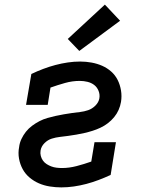

<svg xmlns="http://www.w3.org/2000/svg" viewBox="-20 -805 640 833"><path d="M246 8Q221 8 196 4Q171 0 149 -9.5Q127 -19 108.5 -34.5Q90 -50 78.5 -71Q67 -92 62.5 -117Q58 -142 63 -167Q65 -185 73 -202Q81 -219 92.5 -233.5Q104 -248 119.5 -259.5Q135 -271 151.5 -279.5Q168 -288 185.5 -293Q203 -298 221 -302Q239 -306 256.5 -309Q274 -312 291.5 -314.5Q309 -317 327 -319Q345 -321 362.5 -327Q380 -333 394 -347Q408 -361 411 -378Q414 -395 407.5 -411Q401 -427 388.5 -436.5Q376 -446 359.5 -450Q343 -454 326 -454Q294 -454 262 -445Q230 -436 199 -425L187 -350H93L116 -484Q141 -496 167.5 -506Q194 -516 220.5 -523Q247 -530 274 -534Q301 -538 328 -538Q353 -538 377.5 -533.5Q402 -529 423.5 -519.5Q445 -510 462.5 -494.5Q480 -479 490.5 -458Q501 -437 505 -412.5Q509 -388 505 -363Q502 -345 494.5 -328Q487 -311 475 -296.5Q463 -282 448 -270.5Q433 -259 416 -251Q399 -243 381.5 -237.5Q364 -232 346.5 -228Q329 -224 311.5 -221Q294 -218 276 -215.5Q258 -213 240 -211Q222 -209 204.5 -203.5Q187 -198 173 -184Q159 -170 156 -152Q154 -140 157 -128.5Q160 -117 166.5 -108Q173 -99 182.5 -93Q192 -87 202.5 -83Q213 -79 225 -77.5Q237 -76 249 -76Q280 -76 312.5 -84.5Q345 -93 376 -104L390 -188H483L460 -46Q434 -34 407.5 -24Q381 -14 354.5 -7Q328 0 300.5 4Q273 8 246 8ZM324 -584 274 -636 435 -785 501 -715Z"/></svg>

Font: Iosevka Curly Slab MdEx
Style: Italic
Weight: 500
Width: 7
Italic angle: -9°
Monospace: yes
Designer: Belleve Invis
Foundry: Belleve Invis
Version: Version 11.0.0; ttfautohint (v1.8.3)